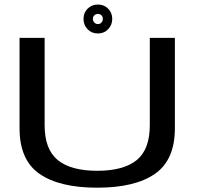

<svg xmlns="http://www.w3.org/2000/svg" viewBox="-20 -846 901 869"><path d="M420 3.5Q590.5 3.5 681 -59Q771.5 -121.5 771.5 -265.5V-674.5H658V-279Q658 -169.5 598.5 -121.2Q539 -73 420 -73Q301 -73 241.5 -121.5Q182 -170 182 -279V-674.5H68.5V-265.5Q68.5 -121.5 159 -59Q249.5 3.5 420 3.5ZM423 -694.5Q451 -694.5 469.5 -713.8Q488 -733 488 -760.5Q488 -788 469.5 -806.8Q451 -825.5 423 -825.5Q395 -825.5 376.5 -806.8Q358 -788 358 -760.5Q358 -732.5 376.5 -713.5Q395 -694.5 423 -694.5ZM423 -737Q414 -737 407.2 -743.8Q400.5 -750.5 400.5 -760.5Q400.5 -770.5 407.2 -776.8Q414 -783 423 -783Q432.5 -783 439 -776.8Q445.5 -770.5 445.5 -760.5Q445.5 -750.5 439 -743.8Q432.5 -737 423 -737Z"/></svg>

Font: Anybody Expanded
Style: Regular
Weight: 400
Width: 7
Version: Version 1.113;gftools[0.9.25]